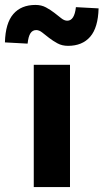

<svg xmlns="http://www.w3.org/2000/svg" viewBox="-72 -759 420 779"><path d="M65 0V-496H212V0ZM204 -573Q180 -573 161.5 -583Q143 -593 127.5 -605Q112 -617 99.5 -627Q87 -637 75 -637Q60 -637 51.5 -624Q43 -611 40 -582L-52 -587Q-50 -665 -18 -702Q14 -739 72 -739Q96 -739 114.5 -729Q133 -719 148.5 -707Q164 -695 176.5 -685Q189 -675 201 -675Q230 -675 236 -730L328 -725Q326 -647 294 -610Q262 -573 204 -573Z"/></svg>

Font: Font
Style: ¶
Weight: 700
Designer: Paul D. Hunt
Foundry: Adobe Systems Incorporated
Version: Version 3.000